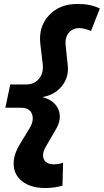

<svg xmlns="http://www.w3.org/2000/svg" viewBox="-20 -729 525 971"><path d="M261 -72 214 9Q190 49 201.5 75.5Q213 102 253 102Q264 102 276 100Q288 98 299 94L296 210Q274 216 252.5 219Q231 222 208 222Q155 222 118 204Q81 186 63.5 156Q46 126 49.5 85.5Q53 45 80 1L127 -76Q154 -119 142 -151.5Q130 -184 87 -184H7L32 -302H112Q154 -302 177.5 -331Q201 -360 196 -405L184 -507Q174 -594 227.5 -651.5Q281 -709 372 -709Q406 -709 433 -703.5Q460 -698 485 -686L440 -572Q428 -578 410.5 -582.5Q393 -587 382 -587Q347 -587 327.5 -563Q308 -539 312 -500L323 -394Q328 -336 291.5 -292Q255 -248 194 -238Q256 -222 275.5 -175Q295 -128 261 -72Z"/></svg>

Font: Red Hat Text
Style: Bold Italic
Weight: 700
Italic angle: -12°
Designer: Pentagram / MCKL
Foundry: Pentagram / MCKL
Version: Version 1.003; Red Hat Text Bold Italic